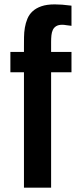

<svg xmlns="http://www.w3.org/2000/svg" viewBox="-20 -864 353 884"><path d="M90.3 -531.2H27.8V-625H90.3V-648.9Q90.3 -669.9 90.6 -692.6Q90.8 -715.3 94.5 -736.8Q98.1 -758.3 106.2 -777.8Q114.3 -797.4 130.1 -812Q146 -826.7 170.7 -835.2Q195.3 -843.8 231.9 -843.8Q249.5 -843.8 266.1 -842.5Q282.7 -841.3 309.1 -837.9V-745.1Q297.4 -746.1 285.9 -748Q274.4 -750 267.1 -750Q249.5 -750 239 -743.7Q228.5 -737.3 223.4 -726.6Q218.3 -715.8 216.8 -701.7Q215.3 -687.5 215.3 -671.9V-625H309.1V-531.2H215.3V0H90.3Z"/></svg>

Font: tigers
Style: Regular
Weight: 400
Designer: vernon adams
Foundry: vernon adams
Version: Version 1.2